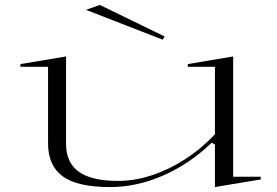

<svg xmlns="http://www.w3.org/2000/svg" viewBox="-20 -744 1123 779"><path d="M427 15Q294 15 234.5 -28.5Q175 -72 175 -162V-473H63V-484L248 -515V-160Q248 -84 300 -47Q352 -10 458 -10Q526 -10 595 -32.5Q664 -55 729.5 -97Q795 -139 852 -199V-473H742V-484L926 -515V-27H1038V-16L852 15V-158L839 -165Q748 -78 641 -31.5Q534 15 427 15ZM640 -583 329 -704 385 -724 648 -596Z"/></svg>

Font: Kalnia Expanded ExtraLight
Style: Regular
Weight: 250
Width: 7
Designer: Frida Medrano
Foundry: Frida Medrano
Version: Version 1.105